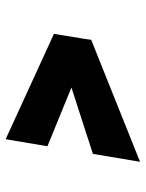

<svg xmlns="http://www.w3.org/2000/svg" viewBox="62 -638 516 680"><g transform="rotate(-90 320.0 -298.0)"><path d="M115 -227 350 -303 142 -388 167 -536 540 -365 522 -254 519 -233 87 -60Z"/></g></svg>

Font: Oak Sans Black
Style: Italic
Weight: 900
Italic angle: -9.5°
Foundry: Erik Kennedy, Walven
Version: Version 1.000